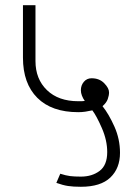

<svg xmlns="http://www.w3.org/2000/svg" viewBox="-20 -700 494 736"><path d="M211 -34Q233 -27 249 -25Q265 -23 290 -23Q333 -23 362 -45Q391 -67 391 -117Q391 -162 370.5 -209Q350 -256 334 -277Q321 -274 307.5 -272Q294 -270 280 -270Q178 -270 123 -325Q68 -380 68 -479V-680H116V-466Q116 -397 160 -354.5Q204 -312 280 -312Q286 -312 292.5 -312Q299 -312 305 -313Q298 -323 294 -333.5Q290 -344 290 -354Q290 -373 301.5 -386.5Q313 -400 331 -400Q361 -400 379.5 -381Q398 -362 398 -346Q398 -334 393 -320Q388 -306 373 -293Q397 -263 418.5 -215Q440 -167 440 -114Q440 -55 403 -19.5Q366 16 290 16Q261 16 241 13Q221 10 196 1Z"/></svg>

Font: Palanquin Thin
Style: Regular
Weight: 250
Designer: Pria Ravichandran
Version: Version 1.001